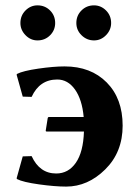

<svg xmlns="http://www.w3.org/2000/svg" viewBox="-20 -687 519 717"><path d="M265.1 -601.1Q265.1 -628.9 284.2 -647.9Q303.2 -667 331.1 -667Q356.9 -667 376 -647.9Q395 -628.9 395 -601.1Q395 -575.2 376 -555.7Q356.9 -536.1 331.1 -536.1Q304.2 -536.1 284.7 -555.2Q265.1 -574.2 265.1 -601.1ZM56.2 -601.1Q56.2 -628.9 75.2 -647.9Q94.2 -667 120.1 -667Q147.9 -667 167 -647.9Q186 -628.9 186 -601.1Q186 -574.2 167 -555.2Q147.9 -536.1 120.1 -536.1Q94.2 -536.1 75.2 -555.7Q56.2 -575.2 56.2 -601.1ZM292.5 -250Q286.6 -315.4 260 -352.8Q233.4 -390.1 193.8 -390.1Q127.9 -390.1 98.1 -325.2L64.9 -326.2L42 -408.2L43.9 -411.1Q65.9 -422.4 123 -430.7Q180.2 -439 221.2 -439Q319.3 -439 378.7 -378.9Q438 -318.8 438 -217.8Q438 -118.7 373 -54.4Q308.1 9.8 227.1 9.8Q185.1 9.8 125.5 1.5Q65.9 -6.8 43.9 -18.1L42 -21L64.9 -103L98.1 -104Q127.9 -39.1 189.9 -39.1Q235.4 -39.1 263.2 -79.1Q291 -119.1 293.5 -195.8H154.8Q149.9 -195.8 150.9 -200.2L158.2 -246.1Q159.2 -250 162.1 -250Z"/></svg>

Font: Linux Biolinum O
Style: Bold
Weight: 700
Designer: Philipp H. Poll
Foundry: Philipp H. Poll
Version: Version 1.3.2